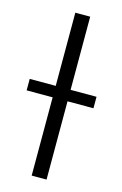

<svg xmlns="http://www.w3.org/2000/svg" viewBox="-133 -778 525 828"><g transform="rotate(15 129.0 -363.5)"><path d="M278.8 -400.6H163V-727.3H96.6V-400.6H-19.5V-349.4H96.6V0H163V-349.4H278.8Z"/></g></svg>

Font: TID UI Light
Style: Regular
Weight: 300
Designer: The TID Project Authors
Foundry: Bakken & Bæck
Version: Version 1.001;hotconv 1.0.109;makeotfexe 2.5.65596